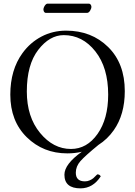

<svg xmlns="http://www.w3.org/2000/svg" viewBox="-20 -825 735 1045"><path d="M453.6 -754.9H229.5Q225.1 -754.9 222.2 -758.1Q219.2 -761.2 217.8 -765.1Q216.3 -769 216.3 -772.9Q216.3 -778.8 219.5 -786.4Q222.7 -793.9 228 -799.6Q233.4 -805.2 238.3 -805.2H463.4Q470.2 -805.2 473.9 -799.3Q477.5 -793.5 477.5 -788.1Q477.5 -778.3 470.2 -766.6Q462.9 -754.9 453.6 -754.9ZM528.3 134.8Q486.3 199.7 418.5 200.2Q330.6 200.2 330.6 126Q330.6 68.4 425.3 1Q387.2 9.8 346.2 9.8Q215.3 9.8 125.7 -78.1Q36.1 -166 36.1 -310.1Q36.1 -444.8 102.5 -536.1Q144.5 -593.8 205.8 -626Q267.1 -658.2 339.8 -658.2Q478 -658.2 568.6 -569.1Q659.2 -480 659.2 -329.1Q659.2 -201.2 599.1 -116.2Q564.9 -67.4 515.6 -36.1Q442.9 23.4 417.7 52Q392.6 80.6 392.6 115.2Q392.6 162.1 442.4 162.1Q456.1 162.1 468.5 156.5Q481 150.9 488.3 144.5Q495.6 138.2 509.3 124Q522 123.5 528.3 134.8ZM327.1 -633.8Q250 -633.8 188 -553.5Q126 -473.1 126 -327.1Q126 -189 198 -101.6Q270 -14.2 366.2 -14.2Q453.1 -14.2 511 -96.2Q568.8 -178.2 568.8 -310.1Q568.8 -457 499 -545.4Q429.2 -633.8 327.1 -633.8Z"/></svg>

Font: Linux Libertine Display
Style: Regular
Weight: 400
Designer: Philipp H. Poll
Foundry: Philipp H. Poll
Version: Version 5.0.9